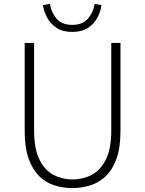

<svg xmlns="http://www.w3.org/2000/svg" viewBox="-20 -947 740 980"><path d="M349 13Q303 13 259 -0.5Q215 -14 181 -47Q147 -80 126.5 -136.5Q106 -193 106 -278V-728H154V-284Q154 -187 181.5 -132Q209 -77 253.5 -54Q298 -31 349 -31Q402 -31 447 -54Q492 -77 520 -132Q548 -187 548 -284V-728H595V-278Q595 -193 574.5 -136.5Q554 -80 519 -47Q484 -14 439.5 -0.5Q395 13 349 13ZM349 -784Q300 -784 268.5 -805Q237 -826 220.5 -857.5Q204 -889 199 -921L235 -927Q241 -885 268 -852.5Q295 -820 349 -820Q402 -820 429.5 -852.5Q457 -885 463 -927L498 -921Q494 -889 477.5 -857.5Q461 -826 429.5 -805Q398 -784 349 -784Z"/></svg>

Font: Noto Sans TC ExtraLight
Style: Regular
Weight: 250
Designer: Ryoko NISHIZUKA  (kana, bopomofo & ideographs); Paul D. Hunt (Latin, Greek & Cyrillic); Sandoll Communications , Soo-you
Foundry: Adobe
Version: Version 2.004-H2;hotconv 1.0.118;makeotfexe 2.5.65603